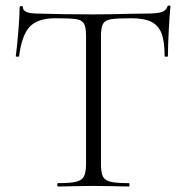

<svg xmlns="http://www.w3.org/2000/svg" viewBox="-20 -674 672 694"><path d="M49 -471Q49 -469 43 -469Q37 -469 37 -471Q41 -498 46 -557.5Q51 -617 51 -647Q51 -652 57 -652Q63 -652 63 -647Q63 -625 116 -625Q202 -622 317 -622Q376 -622 442 -624L510 -625Q546 -625 563 -630Q580 -635 585 -650Q586 -654 591 -654Q596 -654 596 -650Q593 -622 590 -564.5Q587 -507 587 -471Q587 -469 581 -469Q575 -469 575 -471Q575 -524 564 -553Q553 -582 527 -595Q501 -608 454 -608Q402 -608 381 -604.5Q360 -601 352.5 -588Q345 -575 345 -542V-81Q345 -50 352 -36Q359 -22 380 -17Q401 -12 446 -12Q448 -12 448 -6Q448 0 446 0Q413 0 394 -1L317 -2L244 -1Q224 0 189 0Q187 0 187 -6Q187 -12 189 -12Q234 -12 255 -17Q276 -22 283.5 -36.5Q291 -51 291 -81V-544Q291 -577 283 -589.5Q275 -602 254.5 -605Q234 -608 180 -608Q117 -608 88 -578Q59 -548 49 -471Z"/></svg>

Font: Cormorant Infant Light
Style: Regular
Weight: 300
Designer: Christian Thalmann (Catharsis Fonts)
Version: Version 3.000